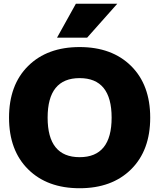

<svg xmlns="http://www.w3.org/2000/svg" viewBox="-20 -990 846 1020"><path d="M443 -790H283L383 -970H603ZM129.5 -639.5Q231 -740 403 -740Q575 -740 676.5 -639.5Q778 -539 778 -365Q778 -191 676.5 -90.5Q575 10 403 10Q231 10 129.5 -90.5Q28 -191 28 -365Q28 -539 129.5 -639.5ZM233 -365Q233 -155 403 -155Q573 -155 573 -365Q573 -575 403 -575Q233 -575 233 -365Z"/></svg>

Font: Mplus 1p Black
Style: Regular
Weight: 900
Version: Version 1.061